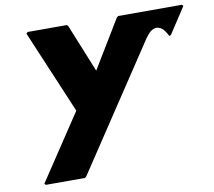

<svg xmlns="http://www.w3.org/2000/svg" viewBox="-84 -618 1098 983"><g transform="rotate(-10 464.5 -126.5)"><path d="M714 -382C723 -395 731 -404 739 -412C766 -433 788 -431 810 -408C815 -401 823 -391 828 -380L834 -373L842 -380L929 -513L923 -520H591L583 -513L432 -264L331 -513L325 -520H121L113 -513L296 -80L70 260L76 267H280L288 260Z"/></g></svg>

Font: Hussar Woodtype
Style: BlkObl
Weight: 900
Foundry: Cannot Into Space Fonts
Version: Version 1.07